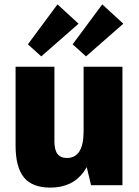

<svg xmlns="http://www.w3.org/2000/svg" viewBox="-20 -844 635 875"><path d="M228 -199Q228 -161 242 -142.5Q256 -124 285 -124Q323 -124 342 -154.5Q361 -185 361 -246L414 -319V-273Q414 -134 362 -61.5Q310 11 209 11Q127 11 89 -35.5Q51 -82 51 -181V-540H228ZM538 0H395L361 -142V-540H538ZM338 -736 168 -587 107 -642 242 -824ZM542 -736 372 -587 311 -642 446 -824Z"/></svg>

Font: Pathway Extreme Condensed ExtraBold
Style: Regular
Weight: 800
Width: 3
Version: Version 1.001;gftools[0.9.26]